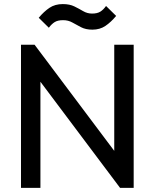

<svg xmlns="http://www.w3.org/2000/svg" viewBox="-20 -911 750 931"><path d="M81.8 0V-694H147.8L176 -584.5V0ZM562.2 0 135.5 -568.5 147.8 -694 574.5 -125.5ZM562.2 0 534 -102.8V-694H628.2V0ZM428 -767.2Q395.8 -767.2 373.1 -779Q350.5 -790.8 330.6 -802Q310.8 -813.2 286 -813.2Q260.2 -813.2 245.2 -803.9Q230.2 -794.5 216.8 -776.5L167.8 -824.8Q193 -855 219.9 -873.1Q246.8 -891.2 284.5 -891.2Q317.5 -891.2 340.4 -880Q363.2 -868.8 383.2 -857Q403.2 -845.2 426.5 -845.2Q451.8 -845.2 466.6 -854.6Q481.5 -864 494.2 -882L543.2 -833.8Q518 -803.5 491.2 -785.4Q464.5 -767.2 428 -767.2Z"/></svg>

Font: Marine Company Thin
Style: Regular
Weight: 100
Designer: Rodrigo Fuenzalida
Foundry: fragTYPE
Version: Version 1.000